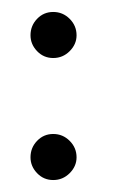

<svg xmlns="http://www.w3.org/2000/svg" viewBox="-20 -420 215 321"><path d="M108 -157Q108 -142 96.5 -130.5Q85 -119 69 -119Q53 -119 42 -130.5Q31 -142 31 -157Q31 -173 42 -184.5Q53 -196 69 -196Q85 -196 96.5 -184.5Q108 -173 108 -157ZM108 -361Q108 -346 96.5 -334.5Q85 -323 69 -323Q53 -323 42 -334.5Q31 -346 31 -361Q31 -377 42 -388.5Q53 -400 69 -400Q85 -400 96.5 -388.5Q108 -377 108 -361Z"/></svg>

Font: Azad Pori Unicode
Style: Regular
Weight: 400
Designer: Abul Kalam Azad
Foundry: Lipighor Font Foundry
Version: Version 1.026;December 22, 2019;FontCreator 12.0.0.2547 64-b